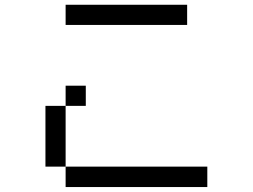

<svg xmlns="http://www.w3.org/2000/svg" viewBox="-20 -712 1040 790"><path d="M250 -609.4V-692.4H750V-609.4ZM167 -26.4V-276.4H250V-359.4H333V-276.4H250V-26.4ZM250 -26.4H833V57.6H250Z"/></svg>

Font: KH Dot Kodenmachou 12
Style: Regular
Weight: 400
Designer: Original version for X68000 by Keitarou Hiraki (http://hp.vector.co.jp/authors/VA000874/) / TrueType conversion by Homem
Version: Version 1.00.20150527